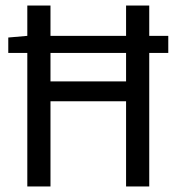

<svg xmlns="http://www.w3.org/2000/svg" viewBox="-20 -676 640 696"><path d="M79 0V-484H10V-540L79 -546V-656H163V-546H437V-656H521V-546H590V-484H521V0H437V-309H163V0ZM163 -381H437V-484H163Z"/></svg>

Font: SauceCodePro NFM
Style: Regular
Weight: 400
Monospace: yes
Designer: Paul D. Hunt, Teo Tuominen
Foundry: Adobe
Version: Version 2.042;hotconv 1.1.0;makeotfexe 2.6.0;Nerd Fonts 3.3.